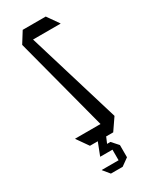

<svg xmlns="http://www.w3.org/2000/svg" viewBox="-170 -548 577 722"><g transform="rotate(-30 118.5 -187.0)"><path d="M73 -453 67 -504H167L202 -454V-453ZM146 -41 37 -456 67 -504 204 -52V-51ZM68 0 33 -50V-51H204L169 0ZM115 55 120 26H142L167 54V55ZM81 55V54L102 0H138V1L115 55ZM84 130 61 102V101H134V130ZM134 130V55H167V107L135 130Z"/></g></svg>

Font: Foldit Light
Style: Regular
Weight: 300
Version: Version 1.003